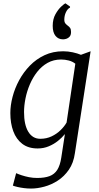

<svg xmlns="http://www.w3.org/2000/svg" viewBox="-20 -873 589 1142"><path d="M425.5 38Q417.5 96 389.8 136.2Q362 176.5 323.8 201.2Q285.5 226 243.8 237.2Q202 248.5 165 248.5Q143.5 248.5 122.2 245.8Q101 243 83.8 239Q66.5 235 56.5 231L76 157Q89 163 108.8 169.5Q128.5 176 152.2 180.8Q176 185.5 201 185.5Q245.5 185.5 274.8 174.5Q304 163.5 320.8 137Q337.5 110.5 344.5 64.5L366 -75.5Q349 -54.5 324.8 -35Q300.5 -15.5 270 -2.8Q239.5 10 204 10Q148.5 10 112.5 -17.5Q76.5 -45 59 -92.5Q41.5 -140 41.5 -200.5Q41.5 -246.5 54.8 -297.2Q68 -348 94 -396Q120 -444 158 -483Q196 -522 245.5 -545Q295 -568 355.5 -568Q384.5 -568 413 -561.8Q441.5 -555.5 461.5 -547L519 -568ZM428 -494Q411 -507.5 388.8 -513.2Q366.5 -519 343.5 -519Q298.5 -519 263 -499Q227.5 -479 201.2 -445.5Q175 -412 157.5 -371Q140 -330 131.5 -287.2Q123 -244.5 123 -206.5Q123 -169 129.2 -139.8Q135.5 -110.5 148 -89.8Q160.5 -69 178.5 -58.2Q196.5 -47.5 219.5 -47.5Q256.5 -47.5 287 -62Q317.5 -76.5 340.2 -98.8Q363 -121 376 -144ZM354.5 -639Q327 -639 310.2 -659.5Q293.5 -680 293.5 -719Q293.5 -759.5 310 -788.8Q326.5 -818 344.8 -834.5Q363 -851 368.5 -853H369.5L396.5 -834V-828Q381.5 -820.5 372 -800Q362.5 -779.5 362.5 -756Q362.5 -741 369.2 -733.2Q376 -725.5 383.5 -720Q391 -715 396.8 -707Q402.5 -699 402.5 -683Q402.5 -664.5 394 -655Q385.5 -645.5 374.5 -642.2Q363.5 -639 356.5 -639Z"/></svg>

Font: Merriweather Light
Style: Italic
Weight: 300
Italic angle: -7.8°
Designer: Eben Sorkin
Foundry: Eben Sorkin
Version: Version 2.101